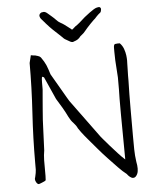

<svg xmlns="http://www.w3.org/2000/svg" viewBox="-61 -960 822 1028"><g transform="rotate(-5 350.5 -446.5)"><path d="M457 -825Q437 -804 424 -788Q416 -778 408 -772Q401 -767 397 -763Q393 -757 386 -751Q379 -745 371 -742Q364 -739 360 -738Q355 -735 351 -736Q348 -736 341 -739Q335 -743 327 -747Q319 -751 313 -755Q307 -759 302 -765Q297 -770 283 -783Q268 -796 254 -810Q239 -824 217 -849L216 -851H215V-852L212 -855Q204 -864 198 -871Q190 -879 188 -891Q188 -897 192 -902Q196 -906 200 -908Q203 -909 206 -909Q210 -910 212 -910Q222 -910 233 -900Q243 -891 254 -882Q267 -871 276 -861Q285 -851 296 -845Q309 -838 317 -832L333 -820Q341 -814 346 -810Q351 -807 354 -803Q355 -803 358 -803Q362 -806 375 -818Q385 -824 399 -836Q431 -866 458 -885Q485 -905 497 -908L507 -910Q512 -910 515 -909V-908Q522 -904 519 -892Q518 -881 509 -876Q506 -874 502 -870Q497 -865 493 -861Q488 -856 483 -850Q478 -846 476 -844Q473 -841 457 -825ZM631 -204Q631 -169 631.5 -135Q632 -101 637 -67Q639 -58 640 -48.5Q641 -39 641 -31Q641 -25 640 -17Q639 -9 635.5 -1.5Q632 6 626.5 11.5Q621 17 613 17Q605 17 596 10Q587 3 580 -7Q560 -22 536 -47Q512 -72 485.5 -100Q459 -128 434.5 -157Q410 -186 389.5 -210Q369 -234 356 -251.5Q343 -269 341 -273Q334 -289 320 -303.5Q306 -318 296 -338Q284 -363 269 -389Q254 -415 238 -440L184 -561Q180 -562 178 -563.5Q176 -565 174 -565Q172 -559 171.5 -550.5Q171 -542 171 -534V-497Q169 -472 166.5 -445Q164 -418 162 -390Q157 -335 155.5 -280Q154 -225 151 -171Q149 -159 147.5 -146Q146 -133 146 -119V-68Q146 -50 146 -34Q146 -18 145 -13Q143 -9 143 -9Q142 -8 136.5 -5.5Q131 -3 125 -0.5Q119 2 113.5 4Q108 6 107 6Q100 6 94 -3.5Q88 -13 88 -21Q88 -28 90 -31Q90 -32 92 -40Q94 -47 95 -54.5Q96 -62 97 -72V-107Q97 -242 105.5 -376.5Q114 -511 114 -644L124 -685Q134 -683 135 -683Q140 -682 142.5 -682Q145 -682 146 -682Q152 -680 161.5 -677.5Q171 -675 177 -668Q186 -655 192 -645Q198 -635 202.5 -624.5Q207 -614 211 -602Q215 -590 220 -574Q238 -543 257.5 -509.5Q277 -476 296 -443Q300 -435 308 -423L458 -218Q458 -218 470.5 -203Q483 -188 502 -166.5Q521 -145 541.5 -122.5Q562 -100 579 -85V-91Q579 -151 578 -210Q577 -269 577 -330V-411Q578 -435 578 -461.5Q578 -488 578 -526Q578 -537 575.5 -565Q573 -593 572 -618.5Q571 -644 571 -664Q571 -670 571 -685.5Q571 -701 577 -705Q578 -706 583 -706Q587 -707 591 -707H604Q618 -693 624.5 -674.5Q631 -656 633 -640Q635 -624 635 -612Q635 -607 634.5 -596Q634 -585 634 -572Q633 -551 633 -530.5Q633 -510 633 -504Q631 -430 631 -354Q631 -278 631 -204Z"/></g></svg>

Font: ToneOZ-Tsuipita-TC
Style: Tsuipita-TC
Weight: 400
Designer: :Jeffrey Xuan (Chih-Lin Hsuan)  :
Foundry: jeffreyx@gmail.com, cjkFonts.io
Version: Version 0.24071